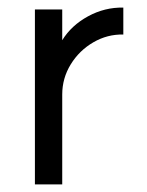

<svg xmlns="http://www.w3.org/2000/svg" viewBox="-20 -486 388 506"><path d="M72 -461H144V-380Q168 -419 212 -443Q256 -467 305 -466V-395Q263 -396 226 -374.5Q189 -353 166.5 -316.5Q144 -280 144 -237V0H72Z"/></svg>

Font: SUITE
Style: Regular
Weight: 400
Designer: Sun
Foundry: Sun
Version: Version 2.040